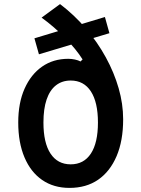

<svg xmlns="http://www.w3.org/2000/svg" viewBox="-20 -900 690 937"><path d="M319 17Q242 17 186 -21.5Q130 -60 99.5 -132Q69 -204 69 -302Q69 -398 100 -467.5Q131 -537 185.5 -575Q240 -613 313 -613Q329 -613 345.5 -609.5Q362 -606 373 -600L383 -610Q353 -658 299 -713.5Q245 -769 183 -814L273 -880Q343 -827 399.5 -760.5Q456 -694 496.5 -620Q537 -546 559 -469.5Q581 -393 581 -318Q581 -213 549 -138Q517 -63 459 -23Q401 17 319 17ZM192 -302Q192 -203 226.5 -150.5Q261 -98 325 -98Q389 -98 423.5 -150.5Q458 -203 458 -302Q458 -401 423.5 -454Q389 -507 325 -507Q283 -507 253 -483.5Q223 -460 207.5 -414.5Q192 -369 192 -302ZM148 -713 492 -817 514 -738 170 -635Z"/></svg>

Font: Martian Mono SemiCondensed Medium
Style: Regular
Weight: 500
Width: 4
Designer: Roman Shamin
Foundry: Evil Martians
Version: Version 1.000